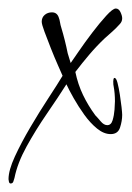

<svg xmlns="http://www.w3.org/2000/svg" viewBox="-65 -289 310 451"><path d="M-40 142Q-43 142 -44 138Q-45 134 -45 132Q-45 111 -30 78.5Q-15 46 6.5 9.5Q28 -27 49 -59Q70 -91 82 -111Q79 -118 71 -136Q63 -154 54.5 -175.5Q46 -197 39.5 -214.5Q33 -232 33 -238Q33 -248 40 -254Q47 -260 57 -260Q69 -260 73 -248Q75 -243 76 -236.5Q77 -230 79 -224Q88 -194 94 -164Q96 -158 97.5 -152.5Q99 -147 101 -141Q106 -148 120 -168.5Q134 -189 151.5 -212Q169 -235 184.5 -252Q200 -269 207 -269Q214 -269 218 -260.5Q222 -252 222 -246Q222 -238 216 -232Q208 -223 199 -215Q190 -207 181 -199Q162 -181 145 -161Q128 -141 112 -120Q118 -91 130 -66Q142 -41 159 -18Q164 -13 171.5 -4Q179 5 187 5Q196 5 199.5 -6.5Q203 -18 204 -31.5Q205 -45 205 -51Q205 -70 202 -86Q201 -89 201 -98Q201 -99 201.5 -102.5Q202 -106 204 -106Q208 -106 211 -94.5Q214 -83 216.5 -67Q219 -51 220.5 -37.5Q222 -24 222 -19Q222 -5 217 10.5Q212 26 195 26Q179 26 163 13Q147 0 133 -19.5Q119 -39 108 -58.5Q97 -78 91 -91Q72 -61 45.5 -22.5Q19 16 -2.5 55Q-24 94 -31 129Q-32 132 -33.5 137Q-35 142 -40 142Z"/></svg>

Font: Fuggles
Style: Regular
Weight: 400
Designer: Rob Leuschke
Foundry: Robert E. Leuschke
Version: Version 1.100; ttfautohint (v1.8.3)